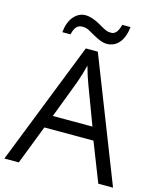

<svg xmlns="http://www.w3.org/2000/svg" viewBox="-130 -989 893 1080"><g transform="rotate(15 316.5 -449.0)"><path d="M432.1 -301.8 349.1 -522.9Q332.5 -565.9 315.9 -626Q305.2 -580.1 285.2 -522.9L201.2 -301.8ZM632.8 0H546.9L458 -227.1H171.9L84 0H0L282.2 -716.8H352.1ZM386.7 -772Q357.4 -772 306.6 -801.3Q288.1 -812.5 271 -821.3Q253.9 -830.1 232.4 -830.1Q210.9 -830.1 198.2 -815.9Q185.5 -801.8 178.7 -771H130.9Q136.7 -830.1 165 -863.3Q193.4 -896.5 232.4 -897Q271.5 -897 321.3 -868.2Q328.6 -863.3 333.5 -860.8Q338.9 -858.4 343.8 -855.5Q348.6 -852.5 350.6 -851.6Q352.5 -850.6 357.4 -848.1Q362.3 -845.7 365.2 -844.7Q368.2 -843.8 374 -841.3Q380.4 -838.9 397.5 -838.9Q431.2 -838.9 445.8 -897.9H494.1Q487.8 -838.4 460 -805.2Q432.1 -772 386.7 -772Z"/></g></svg>

Font: OpenSansHebrew-Regular
Style: Regular
Weight: 400
Foundry: Ascender Corporation, Yanek Iontef
Version: Version 2.001;PS 002.001;hotconv 1.0.70;makeotf.lib2.5.58329